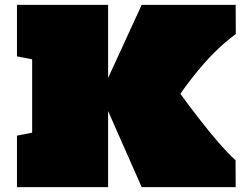

<svg xmlns="http://www.w3.org/2000/svg" viewBox="-20 -770 1005 790"><path d="M950.2 -629.9Q926.8 -612.8 904.3 -593.3Q881.8 -573.7 861.3 -553.2Q840.8 -532.7 822.5 -512.2Q804.2 -491.7 789.1 -472.7Q770.5 -450.2 753.9 -428.2Q737.3 -406.2 722.2 -383.8Q742.7 -355.5 762.9 -328.9Q783.2 -302.2 803.7 -275.9Q820.8 -253.9 839.6 -230.7Q858.4 -207.5 877.4 -185.5Q896.5 -163.6 914.8 -144.3Q933.1 -125 949.2 -110.8L949.7 0H563L424.8 -313V0H49.8V-211.9L112.3 -224.1V-525.9L49.8 -538.1V-750H424.8V-449.2L563 -750H949.7Z"/></svg>

Font: Holtwood One SC
Style: Regular
Weight: 400
Version: Version 1.000